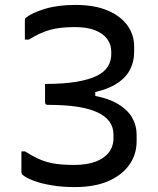

<svg xmlns="http://www.w3.org/2000/svg" viewBox="-20 -740 640 780"><path d="M286 -720Q364 -720 417 -697.5Q470 -675 497.5 -637Q525 -599 525 -551V-530Q525 -488 506.5 -454Q488 -420 447 -396Q406 -372 338 -360L367 -390V-326L338 -355Q411 -345 454 -320.5Q497 -296 516 -263.5Q535 -231 535 -193V-166Q535 -112 505 -70Q475 -28 419.5 -4Q364 20 283 20Q233 20 191 13Q149 6 119 -5Q89 -16 74 -28Q70 -31 68.5 -34.5Q67 -38 67 -43Q67 -45 67 -52.5Q67 -60 67 -70.5Q67 -81 67 -92.5Q67 -104 67 -112.5Q67 -121 67 -125H82Q113 -105 141.5 -92.5Q170 -80 203 -75Q236 -70 281 -70Q332 -70 367.5 -83Q403 -96 422 -120.5Q441 -145 441 -180V-192Q441 -223 425 -245.5Q409 -268 376 -283.5Q343 -299 293 -306.5Q243 -314 174 -314Q169 -314 166 -316.5Q163 -319 163 -325Q163 -329 163 -339.5Q163 -350 163 -362.5Q163 -375 163 -385Q163 -395 163 -399Q240 -399 292 -408Q344 -417 374.5 -432.5Q405 -448 418.5 -470.5Q432 -493 432 -520V-530Q432 -559 415.5 -581.5Q399 -604 366.5 -617Q334 -630 284 -630Q223 -630 182.5 -618.5Q142 -607 97 -579H81Q81 -583 81 -591Q81 -599 81 -609Q81 -619 81 -628.5Q81 -638 81 -646Q81 -654 81 -658Q81 -663 82.5 -665.5Q84 -668 87 -669Q110 -688 162.5 -704Q215 -720 286 -720Z"/></svg>

Font: Recursive Monospace
Style: Regular
Weight: 400
Version: Version 1.047